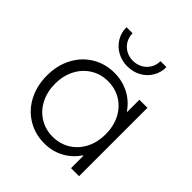

<svg xmlns="http://www.w3.org/2000/svg" viewBox="-202 -877 1022 1022"><g transform="rotate(45 309.5 -365.5)"><path d="M486.3 -92.8H482.9Q451.2 -45.4 401.9 -18.8Q352.5 7.8 292 7.8Q223.1 7.8 167 -25.9Q110.8 -59.6 78.9 -120.1Q46.9 -180.7 46.9 -257.8Q46.9 -335.4 79.1 -395.8Q111.3 -456.1 167 -489.3Q222.7 -522.5 291 -522.5Q351.1 -522.5 401.1 -496.6Q451.2 -470.7 482.9 -423.8H486.3V-514.6H546.9V0H486.3ZM489.3 -257.8Q489.3 -319.8 464.4 -367.2Q439.5 -414.6 396.2 -440.7Q353 -466.8 298.8 -466.8Q245.1 -466.8 201.7 -440.2Q158.2 -413.6 133.3 -366Q108.4 -318.4 108.4 -257.8Q108.4 -198.2 132.8 -150.4Q157.2 -102.5 200.9 -75.7Q244.6 -48.8 298.8 -48.8Q352.1 -48.8 395.5 -74.7Q439 -100.6 464.1 -148.2Q489.3 -195.8 489.3 -257.8ZM164.6 -739.3H210.4Q210.4 -710.4 224.1 -687Q237.8 -663.6 261.7 -650.1Q285.6 -636.7 314.9 -636.7Q344.2 -636.7 368.4 -650.1Q392.6 -663.6 406.5 -687Q420.4 -710.4 420.4 -739.3H465.3Q465.3 -698.7 445.6 -665.5Q425.8 -632.3 391.4 -613.5Q356.9 -594.7 314.9 -594.7Q273.4 -594.7 239 -613.5Q204.6 -632.3 184.6 -665.5Q164.6 -698.7 164.6 -739.3Z"/></g></svg>

Font: Reddit Sans Chocolate Light
Style: Regular
Weight: 300
Designer: Stephen Hutchings
Foundry: Reddit
Version: Version 1.013